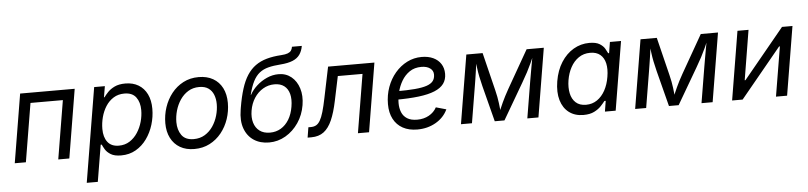

<svg xmlns="http://www.w3.org/2000/svg" viewBox="-50 -1022 6393 1520"><g transform="rotate(-5 3146.0 -262.0)"><path d="M556.2 -545.9 465.8 0H377.9L455.1 -464.8H197.8L120.6 0H32.2L122.6 -545.9Z M586.4 204.1 710.9 -545.9H795.9L781.2 -458.5H785.6Q797.4 -475.1 818.1 -497.3Q838.9 -519.5 873 -536.1Q907.2 -552.7 959 -552.7Q1019 -552.7 1063 -526.4Q1106.9 -500 1130.9 -451.2Q1154.8 -402.3 1154.8 -334.5Q1154.8 -271 1136 -209.2Q1117.2 -147.5 1081.5 -97.7Q1045.9 -47.9 994.4 -18.1Q942.9 11.7 877.4 11.7Q824.2 11.7 794.7 -6.6Q765.1 -24.9 751.2 -48.3Q737.3 -71.8 731 -86.9H722.7L674.3 204.1ZM865.7 -66.9Q914.6 -66.9 951.9 -90.8Q989.3 -114.7 1014.9 -154.1Q1040.5 -193.4 1053.5 -240Q1066.4 -286.6 1066.4 -332Q1066.4 -394.5 1036.9 -434.3Q1007.3 -474.1 944.3 -474.1Q895 -474.1 857.9 -450.9Q820.8 -427.7 796.1 -389.2Q771.5 -350.6 759 -303.7Q746.6 -256.8 746.6 -209.5Q746.6 -144.5 776.4 -105.7Q806.2 -66.9 865.7 -66.9Z M1459 11.7Q1393.1 11.7 1345.7 -15.9Q1298.3 -43.5 1272.7 -93.8Q1247.1 -144 1247.1 -211.4Q1247.1 -276.4 1267.3 -337.4Q1287.6 -398.4 1325.9 -447Q1364.3 -495.6 1418.7 -524.2Q1473.1 -552.7 1541.5 -552.7Q1607.4 -552.7 1655.3 -525.4Q1703.1 -498 1728.8 -447.8Q1754.4 -397.5 1754.4 -329.1Q1754.4 -263.2 1733.9 -202.1Q1713.4 -141.1 1674.6 -92.8Q1635.7 -44.4 1581.3 -16.4Q1526.9 11.7 1459 11.7ZM1460.9 -66.9Q1511.2 -66.9 1549.6 -90.3Q1587.9 -113.8 1613.8 -152.1Q1639.6 -190.4 1652.8 -236.3Q1666 -282.2 1666 -327.1Q1666 -368.7 1652.8 -401.9Q1639.6 -435.1 1611.8 -454.6Q1584 -474.1 1539.1 -474.1Q1489.3 -474.1 1451.2 -450.7Q1413.1 -427.2 1387.2 -388.7Q1361.3 -350.1 1348.1 -304Q1335 -257.8 1335 -212.4Q1335 -150.9 1364.7 -108.9Q1394.5 -66.9 1460.9 -66.9Z M2053.2 11.7Q1982.9 11.7 1932.1 -21.7Q1881.3 -55.2 1858.9 -117.2Q1836.4 -179.2 1850.6 -264.6L1853.5 -283.2Q1867.7 -367.7 1887.5 -430.4Q1907.2 -493.2 1935.5 -536.9Q1963.9 -580.6 2002.4 -608.4Q2041 -636.2 2092 -650.6Q2143.1 -665 2208.5 -668.9Q2241.7 -670.9 2260.3 -678Q2278.8 -685.1 2287.4 -697.3Q2295.9 -709.5 2298.8 -727.5H2377Q2370.1 -687 2350.3 -658.9Q2330.6 -630.9 2293.2 -615.5Q2255.9 -600.1 2196.3 -595.7Q2140.1 -591.8 2099.1 -581.3Q2058.1 -570.8 2028.6 -547.6Q1999 -524.4 1977.8 -483.2Q1956.5 -441.9 1940.4 -376.5H1942.9Q1963.4 -414.6 1999.3 -447.3Q2035.2 -480 2080.3 -500.2Q2125.5 -520.5 2173.3 -520.5Q2232.4 -520.5 2274.7 -486.1Q2316.9 -451.7 2335.4 -392.8Q2354 -334 2341.8 -259.8Q2329.1 -182.6 2287.4 -121.1Q2245.6 -59.6 2184.6 -23.9Q2123.5 11.7 2053.2 11.7ZM2066.9 -65.4Q2115.2 -65.4 2153.6 -88.4Q2191.9 -111.3 2217.8 -153.8Q2243.7 -196.3 2253.4 -255.4Q2263.2 -314 2252.2 -356Q2241.2 -397.9 2211.4 -420.7Q2181.6 -443.4 2133.8 -443.4Q2085 -443.4 2043.5 -418.9Q2002 -394.5 1973.6 -351.1Q1945.3 -307.6 1936 -251Q1927.2 -197.8 1939.7 -155.8Q1952.1 -113.8 1984.4 -89.6Q2016.6 -65.4 2066.9 -65.4Z M2359.4 0 2372.6 -81.1H2392.1Q2416.5 -81.1 2434.3 -90.8Q2452.1 -100.6 2466.3 -124.8Q2480.5 -148.9 2493.2 -192.1Q2505.9 -235.4 2519.5 -302.7L2569.8 -545.9H2938L2847.7 0H2759.3L2836.4 -464.8H2640.1L2599.6 -272Q2580.6 -180.2 2554.2 -119.9Q2527.8 -59.6 2488.3 -29.8Q2448.7 0 2389.2 0Z M3231.4 11.7Q3164.1 11.7 3116 -14.6Q3067.9 -41 3042 -90.3Q3016.1 -139.6 3016.1 -208.5Q3016.1 -280.3 3039.1 -343.5Q3062 -406.7 3103 -454.8Q3144 -502.9 3198 -530.3Q3252 -557.6 3314 -557.6Q3366.7 -557.6 3405.8 -539.3Q3444.8 -521 3466.3 -487.5Q3487.8 -454.1 3487.8 -408.7Q3487.8 -362.8 3464.1 -330.3Q3440.4 -297.9 3390.6 -277.3Q3340.8 -256.8 3262.9 -247.3Q3185.1 -237.8 3077.1 -237.8L3088.9 -304.2Q3178.2 -304.2 3238.3 -309.3Q3298.3 -314.5 3333.7 -326.7Q3369.1 -338.9 3384.5 -359.4Q3399.9 -379.9 3399.9 -410.6Q3399.9 -441.9 3373.8 -460.7Q3347.7 -479.5 3305.2 -479.5Q3250 -479.5 3211.2 -452.9Q3172.4 -426.3 3147.9 -384.5Q3123.5 -342.8 3112.1 -296.1Q3100.6 -249.5 3100.6 -209Q3100.6 -168.9 3113.8 -136.5Q3127 -104 3157 -85Q3187 -65.9 3236.8 -65.9Q3289.1 -65.9 3329.8 -88.6Q3370.6 -111.3 3391.6 -150.4L3473.1 -127.4Q3442.9 -63 3377.7 -25.6Q3312.5 11.7 3231.4 11.7Z M3578.1 0 3668.5 -545.9H3797.9L3872.1 -244.1Q3879.4 -215.3 3884 -189.9Q3888.7 -164.6 3891.6 -141.6Q3894.5 -118.7 3896.7 -97.4Q3898.9 -76.2 3900.4 -55.7H3885.7Q3894.5 -77.6 3903.6 -99.1Q3912.6 -120.6 3923.1 -143.3Q3933.6 -166 3946.3 -190.9Q3959 -215.8 3975.1 -244.1L4147.5 -545.9H4284.2L4193.8 0H4105.5L4152.8 -285.2Q4157.2 -311.5 4162.4 -340.3Q4167.5 -369.1 4172.6 -398.7Q4177.7 -428.2 4183.1 -457Q4188.5 -485.8 4193.4 -512.2H4203.1Q4185.1 -469.2 4168.9 -434.1Q4152.8 -398.9 4134.3 -363.8Q4115.7 -328.6 4090.3 -285.2L3923.8 0H3846.7L3773.4 -285.2Q3762.7 -328.1 3755.6 -362.8Q3748.5 -397.5 3744.1 -432.9Q3739.7 -468.3 3735.4 -512.2H3747.1Q3742.7 -483.4 3738.8 -455.1Q3734.9 -426.8 3730.7 -398.7Q3726.6 -370.6 3722.2 -342.3Q3717.8 -314 3712.9 -285.2L3665.5 0Z M4551.3 11.7Q4483.4 11.7 4437 -23.2Q4390.6 -58.1 4371.8 -121.8Q4353 -185.5 4367.2 -272Q4381.8 -358.9 4421.9 -421.6Q4461.9 -484.4 4520 -518.6Q4578.1 -552.7 4646 -552.7Q4698.7 -552.7 4727.1 -535.4Q4755.4 -518.1 4768.3 -495.8Q4781.2 -473.6 4788.1 -458.5H4795.4L4809.6 -545.9H4897.9L4807.6 0H4722.2L4735.8 -84.5H4725.6Q4713.4 -68.4 4692.4 -45.7Q4671.4 -22.9 4637.2 -5.6Q4603 11.7 4551.3 11.7ZM4578.6 -66.9Q4628.4 -66.9 4666.7 -93.3Q4705.1 -119.6 4730.5 -166Q4755.9 -212.4 4765.6 -272.9Q4775.9 -333.5 4765.9 -378.7Q4755.9 -423.8 4725.8 -449Q4695.8 -474.1 4646 -474.1Q4593.8 -474.1 4554.4 -447Q4515.1 -419.9 4490.5 -374.5Q4465.8 -329.1 4456.5 -272.9Q4447.3 -215.8 4457 -168.9Q4466.8 -122.1 4497.1 -94.5Q4527.3 -66.9 4578.6 -66.9Z M4962.4 0 5052.7 -545.9H5182.1L5256.3 -244.1Q5263.7 -215.3 5268.3 -189.9Q5272.9 -164.6 5275.9 -141.6Q5278.8 -118.7 5281 -97.4Q5283.2 -76.2 5284.7 -55.7H5270Q5278.8 -77.6 5287.8 -99.1Q5296.9 -120.6 5307.4 -143.3Q5317.9 -166 5330.6 -190.9Q5343.3 -215.8 5359.4 -244.1L5531.7 -545.9H5668.5L5578.1 0H5489.7L5537.1 -285.2Q5541.5 -311.5 5546.6 -340.3Q5551.8 -369.1 5556.9 -398.7Q5562 -428.2 5567.4 -457Q5572.8 -485.8 5577.6 -512.2H5587.4Q5569.3 -469.2 5553.2 -434.1Q5537.1 -398.9 5518.6 -363.8Q5500 -328.6 5474.6 -285.2L5308.1 0H5231L5157.7 -285.2Q5147 -328.1 5139.9 -362.8Q5132.8 -397.5 5128.4 -432.9Q5124 -468.3 5119.6 -512.2H5131.3Q5127 -483.4 5123 -455.1Q5119.1 -426.8 5115 -398.7Q5110.8 -370.6 5106.4 -342.3Q5102.1 -314 5097.2 -285.2L5049.8 0Z M6169.9 0H6081.5L6147 -393.6H6140.6L5816.4 0H5732.9L5823.2 -545.9H5911.1L5846.2 -150.9H5852.1L6177.2 -545.9H6260.3Z"/></g></svg>

Font: Inter Variable
Style: Italic
Weight: 400
Italic angle: -9.39999°
Designer: Rasmus Andersson
Foundry: rsms
Version: Version 4.001;git-9221beed3